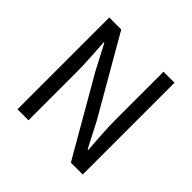

<svg xmlns="http://www.w3.org/2000/svg" viewBox="-182 -910 1086 1086"><g transform="rotate(45 361.0 -367.0)"><path d="M100 0H188V-385C188 -462 181 -540 177 -614H181L260 -463L527 0H622V-734H534V-352C534 -276 541 -194 546 -120H541L463 -271L196 -734H100Z"/></g></svg>

Font: Noto Sans JP
Style: Regular
Weight: 400
Designer: Ryoko NISHIZUKA  (kana, bopomofo & ideographs); Paul D. Hunt (Latin, Greek & Cyrillic); Sandoll Communications , Soo-you
Foundry: Adobe
Version: Version 2.002;hotconv 1.0.116;makeotfexe 2.5.65601